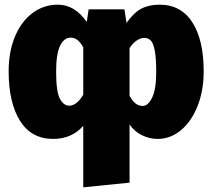

<svg xmlns="http://www.w3.org/2000/svg" viewBox="-20 -574 908 821"><path d="M851 -269Q851 -187 825 -121Q799 -55 754 -17.5Q709 20 654 20Q619 20 586.5 4Q554 -12 534 -42V207L336 227V-36Q287 20 207 20Q114 20 65.5 -57.5Q17 -135 17 -270Q17 -352 43.5 -416.5Q70 -481 118 -517.5Q166 -554 227 -554Q300 -554 351 -480L359 -534H512L521 -476Q552 -520 584.5 -537Q617 -554 662 -554Q754 -554 802.5 -478.5Q851 -403 851 -269ZM336 -169V-372Q323 -394 310.5 -403.5Q298 -413 282 -413Q254 -413 237 -378.5Q220 -344 220 -268Q220 -182 236 -152Q252 -122 276 -122Q291 -122 306.5 -133.5Q322 -145 336 -169ZM648 -266Q648 -327 641.5 -359Q635 -391 624 -401.5Q613 -412 596 -412Q582 -412 565 -401Q548 -390 534 -368V-164Q547 -141 560.5 -131Q574 -121 590 -121Q613 -121 630.5 -156.5Q648 -192 648 -266Z"/></svg>

Font: FiraGO Heavy
Style: Regular
Weight: 900
Designer: bBox Type
Foundry: bBox Type GmbH
Version: Version 1.001